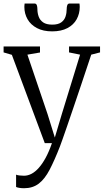

<svg xmlns="http://www.w3.org/2000/svg" viewBox="-20 -796 578 1068"><path d="M114 251Q99.5 251 87.5 249Q75.5 247 69.5 244V175.5Q75.5 178.5 88.2 180Q101 181.5 113.5 181.5Q135 181.5 155.8 170.5Q176.5 159.5 196.2 137.2Q216 115 234.5 80.8Q253 46.5 269 0H229L46 -491L0 -504.5V-537.5H202.5V-504L132.5 -492L244.5 -161.5L285 -31L324 -162L425.5 -492L364 -504.5V-537.5H536.5V-504.5L487.5 -492Q457 -400 431.8 -325.2Q406.5 -250.5 386.8 -192.2Q367 -134 352.5 -91.8Q338 -49.5 328.2 -22.2Q318.5 5 314 17Q283.5 95.5 256.2 147.8Q229 200 195.5 225.5Q162 251 114 251ZM171.5 -776.5Q181.5 -776.5 184.8 -767.2Q188 -758 188 -745.5Q188 -724 195 -704Q202 -684 220 -671.5Q238 -659 271 -659Q303 -659 320.5 -671.5Q338 -684 344.5 -704Q351 -724 351 -745.5Q351 -758 354.2 -767.2Q357.5 -776.5 367.5 -776.5H422Q422.5 -772 423 -767.2Q423.5 -762.5 423.5 -757.5Q423.5 -720 406.5 -689Q389.5 -658 355.2 -639.8Q321 -621.5 270 -621.5Q220 -621.5 185.5 -639.8Q151 -658 133.2 -689Q115.5 -720 115.5 -757.5Q115.5 -762.5 116 -767.2Q116.5 -772 117 -776.5Z"/></svg>

Font: Merriweather 60pt Light
Style: Regular
Weight: 300
Version: Version 2.100